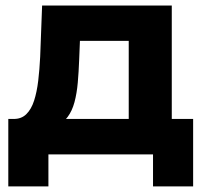

<svg xmlns="http://www.w3.org/2000/svg" viewBox="-20 -558 741 694"><path d="M181.8 -106.2 28.4 -128.1Q56.8 -127.5 75 -145.2Q93.2 -163 103.3 -194.4Q113.4 -225.8 118.2 -266.6Q123 -307.3 125.2 -352.2L132.2 -537.9H600.9V-69.8H445.3V-410.2H268.9L266.1 -340.6Q264.5 -297.8 261.1 -259Q257.7 -220.3 249.2 -188.6Q240.7 -157 224.7 -135.6Q208.8 -114.1 181.8 -106.2ZM10 115.8V-128.1H678.1V115.8H533.1V0H155V115.8Z"/></svg>

Font: Montserrat Thin
Style: Regular
Weight: 100
Designer: Julieta Ulanovsky
Foundry: Julieta Ulanovsky
Version: Version 9.000